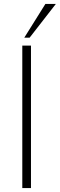

<svg xmlns="http://www.w3.org/2000/svg" viewBox="-20 -953 303 973"><path d="M93 0H137V-722H93ZM263 -933H210L103 -762H130Z"/></svg>

Font: Perun ExtraLight
Style: Regular
Weight: 200
Foundry: Copyright (c) Stefan Peev, Context Ltd, 2016
Version: Version 1.089